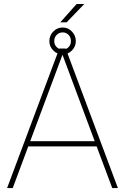

<svg xmlns="http://www.w3.org/2000/svg" viewBox="-20 -958 637 978"><path d="M472.2 -212.4H124L44.9 0H16.1L282.2 -710.9H314.5L580.6 0H551.8ZM133.8 -238.8H462.4L298.3 -679.2ZM370.1 -937.5H409.2L319.3 -844.2H287.1ZM231.4 -748.5Q231.4 -776.9 251.2 -797.4Q271 -817.9 299.3 -817.9Q327.6 -817.9 346.9 -796.9Q366.2 -775.9 366.2 -748.5Q366.2 -721.7 346.9 -701.4Q327.6 -681.2 299.3 -681.2Q270.5 -681.2 251 -701.2Q231.4 -721.2 231.4 -748.5ZM256.3 -748.5Q256.3 -730 269 -717.8Q281.7 -705.6 299.3 -705.6Q316.9 -705.6 329.1 -717.8Q341.3 -730 341.3 -748.5Q341.3 -768.1 329.1 -780.5Q316.9 -793 299.3 -793Q281.7 -793 269 -780.5Q256.3 -768.1 256.3 -748.5Z"/></svg>

Font: Roboto Thin
Style: Regular
Weight: 250
Designer: Google
Version: Version 2.134; 2016